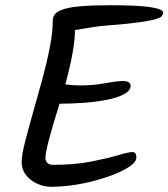

<svg xmlns="http://www.w3.org/2000/svg" viewBox="-20 -710 645 735"><path d="M178 5Q132 5 97.5 -22Q63 -49 63 -90Q63 -115 75 -163Q87 -211 104.5 -272.5Q122 -334 140 -399.5Q158 -465 170 -525Q182 -585 182 -630Q182 -657 209.5 -669.5Q237 -682 287 -686Q337 -690 404 -690Q605 -690 605 -661Q605 -655 599.5 -648.5Q594 -642 573 -636Q552 -630 507.5 -624Q463 -618 385 -612Q359 -610 325 -604.5Q291 -599 267 -595Q267 -522 230 -387Q244 -385 258.5 -384Q273 -383 287 -383Q336 -383 379.5 -391Q423 -399 448 -400Q480 -400 480 -382Q480 -363 455 -349.5Q430 -336 389.5 -328Q349 -320 301 -316.5Q253 -313 208 -313Q154 -142 154 -106Q154 -94 161.5 -86.5Q169 -79 181 -79Q266 -79 329 -91.5Q392 -104 432.5 -116Q473 -128 487 -128Q502 -128 502 -107Q502 -89 471.5 -69.5Q441 -50 391.5 -33Q342 -16 285.5 -5.5Q229 5 178 5Z"/></svg>

Font: Solitreo
Style: Regular
Weight: 400
Designer: Nathan Gross, Bryan Kirschen, Binghamton University
Foundry: Eli Heuer
Version: Version 1.100; ttfautohint (v1.8.4.7-5d5b)